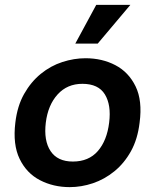

<svg xmlns="http://www.w3.org/2000/svg" viewBox="-20 -756 636 788"><path d="M266 12Q199 12 144 -16.5Q89 -45 60.5 -104Q32 -163 43 -253Q51 -321 79 -370.5Q107 -420 147.5 -453Q188 -486 236 -501.5Q284 -517 331 -517Q399 -517 453.5 -488.5Q508 -460 536.5 -401.5Q565 -343 553 -253Q545 -185 517.5 -135.5Q490 -86 449.5 -53Q409 -20 361.5 -4Q314 12 266 12ZM279 -93Q344 -93 381.5 -136Q419 -179 428 -253Q437 -325 410.5 -368.5Q384 -412 318 -412Q256 -412 216.5 -368.5Q177 -325 168 -253Q159 -179 187.5 -136Q216 -93 279 -93ZM381 -577H289L375 -736H515Z"/></svg>

Font: Inclusive Sans SemiBold
Style: Italic
Weight: 600
Italic angle: -7°
Designer: Olivia King
Foundry: Olivia King
Version: Version 2.004